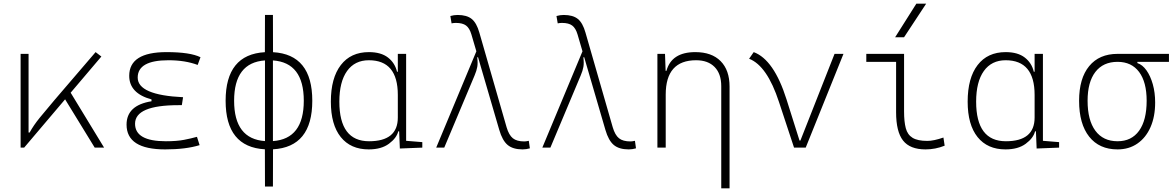

<svg xmlns="http://www.w3.org/2000/svg" viewBox="-20 -815 6485 1060"><path d="M93.8 0V-517.6H137.7V-83.5H143.6Q165 -122.6 199.2 -164.8Q233.4 -207 282.2 -264.2L507.8 -527.3L539.6 -502.9L370.1 -303.2L554.7 0H502.9L339.4 -266.6L113.3 0Z M891.6 9.8Q678.7 9.8 678.7 -127Q678.7 -233.9 816.4 -255.9V-266.1Q693.4 -299.8 693.4 -396.5Q693.4 -527.3 899.4 -527.3Q1029.8 -527.3 1086.9 -499L1071.3 -456.5Q1002.4 -482.4 910.2 -482.4Q740.2 -482.4 740.2 -386.7Q740.2 -290 990.7 -278.3L983.9 -234.4H965.8Q725.6 -234.4 725.6 -131.8Q725.6 -35.2 895.5 -35.2Q956.1 -35.2 996.1 -43Q1036.1 -50.8 1067.4 -59.6L1082 -13.7Q1005.9 9.8 891.6 9.8Z M1442.9 214.8 1442.4 9.3Q1225.6 -2.9 1225.6 -258.8Q1225.6 -514.6 1442.4 -526.9L1442.9 -732.4H1486.8L1487.3 -526.9Q1704.1 -514.6 1704.1 -258.8Q1704.1 -2.9 1487.3 9.3L1486.8 214.8ZM1272.5 -258.8Q1272.5 -47.9 1442.9 -36.1V-481.4Q1272.5 -469.7 1272.5 -258.8ZM1657.2 -258.8Q1657.2 -469.7 1486.8 -481.4V-36.1Q1657.2 -47.9 1657.2 -258.8Z M2015.6 9.8Q1916 9.8 1861.3 -58.3Q1806.6 -126.5 1806.6 -253.9Q1806.6 -384.3 1861.6 -455.8Q1916.5 -527.3 2016.6 -527.3Q2083.5 -527.3 2122.1 -497.3Q2160.6 -467.3 2171.9 -418.9H2176.3V-517.6H2222.2V-37.6L2311.5 -30.3V0L2187.5 4.9L2183.6 -89.8H2178.7Q2169.4 -52.7 2127.4 -21.5Q2085.4 9.8 2015.6 9.8ZM1853.5 -253.9Q1853.5 -35.2 2017.6 -35.2Q2176.3 -35.2 2176.3 -166V-291Q2176.3 -482.4 2016.6 -482.4Q1938.5 -482.4 1896 -422.9Q1853.5 -363.3 1853.5 -253.9Z M2388.2 0 2609.9 -531.7 2582.5 -625Q2572.3 -659.7 2553 -674.1Q2533.7 -688.5 2496.6 -688.5Q2484.9 -688.5 2473.1 -686L2466.3 -726.6Q2486.3 -732.4 2506.3 -732.4Q2557.1 -732.4 2584.2 -710.4Q2611.3 -688.5 2626.5 -634.8L2776.9 -112.3Q2789.6 -69.3 2811.3 -51.8Q2833 -34.2 2875 -34.2Q2884.3 -34.2 2899.4 -37.6L2905.3 3.9Q2885.3 9.8 2865.2 9.8Q2812 9.8 2782.7 -14.6Q2753.4 -39.1 2736.3 -98.1L2619.1 -499.5L2614.7 -498Q2618.7 -467.3 2615 -446Q2611.3 -424.8 2600.1 -398.4L2432.6 0Z M2974.1 0 3195.8 -531.7 3168.5 -625Q3158.2 -659.7 3138.9 -674.1Q3119.6 -688.5 3082.5 -688.5Q3070.8 -688.5 3059.1 -686L3052.2 -726.6Q3072.3 -732.4 3092.3 -732.4Q3143.1 -732.4 3170.2 -710.4Q3197.3 -688.5 3212.4 -634.8L3362.8 -112.3Q3375.5 -69.3 3397.2 -51.8Q3418.9 -34.2 3460.9 -34.2Q3470.2 -34.2 3485.4 -37.6L3491.2 3.9Q3471.2 9.8 3451.2 9.8Q3397.9 9.8 3368.7 -14.6Q3339.4 -39.1 3322.3 -98.1L3205.1 -499.5L3200.7 -498Q3204.6 -467.3 3200.9 -446Q3197.3 -424.8 3186 -398.4L3018.6 0Z M3609.4 0V-517.6H3651.4L3654.8 -423.8H3659.2Q3687.5 -527.3 3818.8 -527.3Q3909.2 -527.3 3958.5 -477.5Q4007.8 -427.7 4007.8 -336.9V224.6H3961.9V-338.9Q3961.9 -407.7 3925.3 -445.1Q3888.7 -482.4 3823.2 -482.4Q3655.3 -482.4 3655.3 -293V0Z M4363.8 0 4280.8 -251.5Q4215.3 -452.1 4115.7 -490.7L4141.1 -527.3Q4252.9 -485.8 4322.3 -266.1L4394 -39.1H4398.9L4587.4 -517.6H4636.7L4428.2 0Z M5089.8 9.8Q5003.9 9.8 4965.6 -39.1Q4927.2 -87.9 4927.2 -195.3V-473.6H4762.7V-517.6H4971.2V-200.2Q4971.2 -143.1 4980.7 -107.2Q4990.2 -71.3 5018.1 -54.2Q5045.9 -37.1 5099.6 -37.1Q5134.8 -37.1 5188.5 -55.7L5195.3 -10.7Q5144.5 9.8 5089.8 9.8ZM4921.9 -609.4 5039.1 -794.9H5093.3L4971.2 -609.4Z M5531.2 9.8Q5431.6 9.8 5377 -58.3Q5322.3 -126.5 5322.3 -253.9Q5322.3 -384.3 5377.2 -455.8Q5432.1 -527.3 5532.2 -527.3Q5599.1 -527.3 5637.7 -497.3Q5676.3 -467.3 5687.5 -418.9H5691.9V-517.6H5737.8V-37.6L5827.1 -30.3V0L5703.1 4.9L5699.2 -89.8H5694.3Q5685.1 -52.7 5643.1 -21.5Q5601.1 9.8 5531.2 9.8ZM5369.1 -253.9Q5369.1 -35.2 5533.2 -35.2Q5691.9 -35.2 5691.9 -166V-291Q5691.9 -482.4 5532.2 -482.4Q5454.1 -482.4 5411.6 -422.9Q5369.1 -363.3 5369.1 -253.9Z M6149.9 9.8Q6048.8 9.8 5993.2 -60.5Q5937.5 -130.9 5937.5 -258.8Q5937.5 -382.3 5993.2 -450Q6048.8 -517.6 6149.9 -517.6H6433.6V-473.6H6259.3V-466.8Q6287.6 -457.5 6309.6 -426.5Q6331.5 -395.5 6344.5 -349.6Q6357.4 -303.7 6357.4 -249Q6357.4 -171.4 6331.8 -113Q6306.2 -54.7 6259.5 -22.5Q6212.9 9.8 6149.9 9.8ZM6149.9 -35.2Q6227.1 -35.2 6268.8 -93.3Q6310.5 -151.4 6310.5 -258.8Q6310.5 -361.8 6268.8 -417.7Q6227.1 -473.6 6149.9 -473.6Q6070.3 -473.6 6027.3 -417.7Q5984.4 -361.8 5984.4 -258.8Q5984.4 -151.4 6027.3 -93.3Q6070.3 -35.2 6149.9 -35.2Z"/></svg>

Font: Caskaydia Cove ExtraLight
Style: Regular
Weight: 200
Monospace: yes
Designer: Aaron Bell
Foundry: Saja Typeworks
Version: Version 4.300; ttfautohint (v1.8.3)